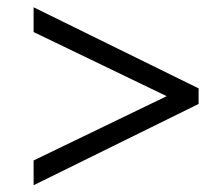

<svg xmlns="http://www.w3.org/2000/svg" viewBox="-20 -603 610 541"><path d="M74.7 -81.1V-150.9L449.7 -332L74.7 -512.7V-582.5L539.6 -354V-310.1Z"/></svg>

Font: Tinos
Style: Bold Italic
Weight: 700
Italic angle: -16.333°
Designer: Steve Matteson
Foundry: Monotype Imaging Inc.
Version: Version 1.23